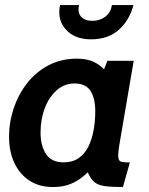

<svg xmlns="http://www.w3.org/2000/svg" viewBox="-20 -744 602 774"><path d="M193.5 10Q138 10 98.2 -16.2Q58.5 -42.5 37.5 -88.2Q16.5 -134 16.5 -192.5Q16.5 -252 35.5 -308.2Q54.5 -364.5 90 -409.5Q125.5 -454.5 176 -481Q226.5 -507.5 289.5 -507.5Q323 -507.5 346.8 -499Q370.5 -490.5 389.2 -474Q408 -457.5 425 -433.5L378 -410L413 -499H519L460.5 -156.5Q456.5 -133 456.5 -117Q456.5 -96.5 467 -92.8Q477.5 -89 503.5 -89L475.5 10Q428.5 10 402.8 6.2Q377 2.5 363.2 -7.8Q349.5 -18 339.5 -37.8Q329.5 -57.5 314.5 -89.5L355.5 -70.5Q338 -52 316.2 -33.5Q294.5 -15 264.8 -2.5Q235 10 193.5 10ZM236 -89.5Q272 -89.5 296.5 -106.2Q321 -123 335.8 -152.2Q350.5 -181.5 357.2 -218.5Q364 -255.5 364 -296Q364 -348 344.8 -377.8Q325.5 -407.5 280 -407.5Q240 -407.5 209 -380.5Q178 -353.5 160.8 -308.5Q143.5 -263.5 143.5 -209.5Q143.5 -156.5 165.5 -123Q187.5 -89.5 236 -89.5ZM347 -585.5Q288 -585.5 253.5 -617Q219 -648.5 219 -694.5Q219 -701.5 219.8 -709.5Q220.5 -717.5 222 -723.5H298.5Q298 -718.5 297.2 -714.5Q296.5 -710.5 296.5 -706.5Q296.5 -684.5 311.5 -672.2Q326.5 -660 352 -660Q382 -660 403.8 -676.2Q425.5 -692.5 431.5 -723.5H518Q502 -662.5 459.2 -624Q416.5 -585.5 347 -585.5Z"/></svg>

Font: Cabin
Style: Bold Italic
Weight: 700
Width: 4
Italic angle: -10°
Designer: Pablo Impallari
Foundry: Pablo Impallari. http://www.impallari.com Igino Marini. http://www.ikern.com
Version: Version 3.001